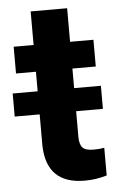

<svg xmlns="http://www.w3.org/2000/svg" viewBox="-65 -694 453 740"><g transform="rotate(-5 161.5 -324.0)"><path d="M223.1 -658.2V-528.3H313.5V-424.8H223.1V-349.1H326.7V-259.8H223.1V-161.1Q223.1 -131.8 234.4 -119.1Q245.6 -106.4 277.3 -106.4Q300.8 -106.4 318.8 -109.9V-2.9Q277.3 9.8 233.4 9.8Q85.4 9.8 82 -139.2V-259.8H-14.6V-349.1H82V-424.8H4.9V-528.3H82V-658.2Z"/></g></svg>

Font: RobotoInd
Style: Bold
Weight: 700
Designer: Google
Version: Version 2.001150; 2014